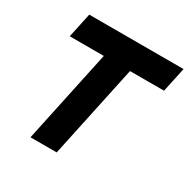

<svg xmlns="http://www.w3.org/2000/svg" viewBox="-156 -833 962 977"><g transform="rotate(30 324.5 -345.0)"><path d="M148 0 295 -690H449L302 0ZM64 -545 95 -690H649L618 -545Z"/></g></svg>

Font: Radio Canada Big
Style: Bold Italic
Weight: 700
Italic angle: -12°
Designer: Étienne Aubert Bonn
Foundry: Coppers and Brasses
Version: Version 1.001